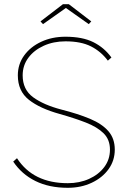

<svg xmlns="http://www.w3.org/2000/svg" viewBox="-20 -885 607 915"><path d="M303 10Q214 10 148.5 -22.5Q83 -55 43 -115L61 -131Q138 -12 303 -12Q359 -12 404.5 -32.5Q450 -53 477 -89Q504 -125 504 -172Q504 -220 473.5 -250Q443 -280 389 -301Q335 -322 264 -342Q170 -368 117.5 -409.5Q65 -451 65 -526Q65 -579 95 -620.5Q125 -662 176.5 -686Q228 -710 292 -710Q373 -710 425 -684Q477 -658 511 -611L494 -596Q461 -640 413.5 -664Q366 -688 292 -688Q235 -688 188.5 -667Q142 -646 115 -609.5Q88 -573 88 -526Q88 -458 138 -421.5Q188 -385 272 -363Q351 -343 408.5 -319Q466 -295 496.5 -260Q527 -225 527 -172Q527 -120 497.5 -79Q468 -38 417 -14Q366 10 303 10ZM185 -770 173 -783 280 -865H308L415 -783L403 -770L294 -847Z"/></svg>

Font: Lexend Thin
Style: Regular
Weight: 100
Designer: Bonnie Shaver-Troup, Thomas Jockin
Foundry: Lexend
Version: Version 1.007; ttfautohint (v1.8.3)